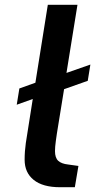

<svg xmlns="http://www.w3.org/2000/svg" viewBox="-20 -783 398 803"><path d="M218 -225Q217 -219 213.5 -193.5Q210 -168 210 -151Q210 -123 223.5 -110.5Q237 -98 265 -95L308 -89L293 0H231Q159 0 121 -30.5Q83 -61 83 -115Q83 -150 88 -185L117 -369L50 -345L61 -413L128 -437L180 -763H304L258 -478L358 -513L347 -445L248 -410Z"/></svg>

Font: Exo SemiBold
Style: Italic
Weight: 600
Italic angle: -9°
Designer: Natanael Gama
Foundry: Natanael Gama
Version: Version 1.500; ttfautohint (v1.6)